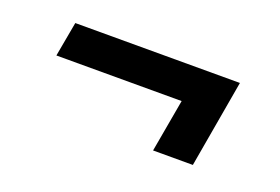

<svg xmlns="http://www.w3.org/2000/svg" viewBox="-45 -505 632 434"><g transform="rotate(20 271.0 -288.0)"><path d="M437 -182.6H341.3L363.8 -309.6H62.5L77.6 -393.1H473.6Z"/></g></svg>

Font: Roboto Medium
Style: Italic
Weight: 500
Italic angle: -12°
Designer: Google
Version: Version 2.134; 2016